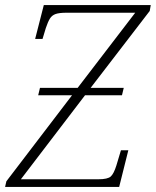

<svg xmlns="http://www.w3.org/2000/svg" viewBox="-50 -734 612 754"><path d="M-30 0 -25 -22 233 -360H100L107 -389H255L481 -684H211Q183 -684 168.5 -679Q154 -674 146 -661Q138 -648 130 -624L117 -581H88L122 -714H542L538 -691L306 -389H436L429 -360H284L32 -30H336Q373 -30 385 -41Q397 -52 407 -84L425 -144H454L418 0Z"/></svg>

Font: Noto Serif SemiCondensed ExtraLight
Style: Italic
Weight: 200
Width: 4
Italic angle: -12°
Designer: Monotype Design Team
Foundry: Monotype Imaging Inc.
Version: Version 2.013